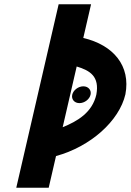

<svg xmlns="http://www.w3.org/2000/svg" viewBox="-20 -880 612 900"><path d="M431.6 -436.4C412.2 -352.2 343 -311.7 273.8 -283.7L339.5 -568.3C403.5 -549.1 447.1 -520.8 431.6 -436.4ZM352.4 -396.6C376.1 -396.6 399.6 -414.6 404.5 -436C409.4 -457.4 394.2 -475.4 370.6 -475.4C347 -475.4 323.5 -457.4 318.6 -436C313.7 -414.6 328.8 -396.6 352.4 -396.6ZM208.3 0 242.6 -148.5C404 -192.5 538.9 -312.8 567.8 -437.8C593.2 -571.2 512.1 -668.7 370.4 -702.1L406.9 -860H254.9L56.3 0Z"/></svg>

Font: Stormning
Style: BoldObl
Weight: 400
Designer: Robert Jablonski, Mew Too
Foundry: Cannot Into Space Fonts
Version: Version 0.90